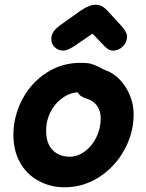

<svg xmlns="http://www.w3.org/2000/svg" viewBox="-20 -796 622 816"><path d="M254 0Q335 0 402.5 -44Q470 -88 509 -160Q548 -231 548 -310Q548 -351 533 -388.5Q518 -426 491.5 -455Q465 -484 430 -497Q416 -502 401 -511Q381 -521 366 -525Q351 -529 323 -529Q242 -529 177 -486.5Q112 -444 75 -374Q38 -304 37 -227Q36 -158 64.5 -106.5Q93 -55 143 -28Q193 0 254 0ZM276 -130Q231 -130 203.5 -158.5Q176 -187 176 -240Q176 -282 193 -317Q210 -352 238 -374Q265 -396 296 -402Q298 -402 302 -403Q305 -403 311 -403Q316 -393 324 -388Q332 -383 345 -378Q369 -370 380 -360Q408 -335 408 -293Q408 -250 389.5 -212.5Q371 -175 341 -153Q310 -130 276 -130ZM249 -581Q268 -581 300 -603L373 -653L423 -601Q433 -591 441 -586Q449 -581 461 -581Q484 -581 502 -598.5Q520 -616 520 -641Q520 -660 494 -688L438 -749Q414 -776 387 -776Q360 -776 323 -751L236 -689Q217 -675 207.5 -661.5Q198 -648 198 -630Q198 -609 213 -595Q228 -581 249 -581Z"/></svg>

Font: Balsamiq Sans
Style: Bold Italic
Weight: 700
Italic angle: -12°
Designer: Michael Angeles
Foundry: Balsamiq SRL
Version: Version 1.020; ttfautohint (v1.8.4.7-5d5b);gftools[0.9.26]